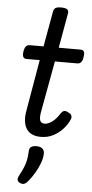

<svg xmlns="http://www.w3.org/2000/svg" viewBox="-65 -767 525 1096"><g transform="rotate(5 197.0 -219.0)"><path d="M187 16Q149 16 125 -1Q101 -18 93 -52Q85 -86 95 -135L144 -420H67Q55 -420 49.5 -429.5Q44 -439 47 -460Q50 -481 58.5 -490.5Q67 -500 80 -500H159L195 -701Q198 -718 208 -724Q218 -730 239 -730Q266 -730 275.5 -722Q285 -714 281 -697L246 -500H372Q385 -500 390.5 -491Q396 -482 392 -460Q390 -440 381.5 -430Q373 -420 360 -420H231L177 -125Q171 -91 177.5 -76Q184 -61 203 -61Q223 -61 246 -77.5Q269 -94 292 -131Q300 -141 309 -143Q318 -145 332 -137Q348 -130 351.5 -120Q355 -110 351 -100Q339 -71 315.5 -44.5Q292 -18 260 -1Q228 16 187 16ZM92 288Q80 282 78 272.5Q76 263 83 249Q98 221 107.5 199Q117 177 121.5 154.5Q126 132 127 102Q128 85 139 78Q150 71 169 71Q192 71 203.5 82Q215 93 214 112Q213 137 202.5 165Q192 193 176 220.5Q160 248 140 272Q128 287 117 291Q106 295 92 288Z"/></g></svg>

Font: Playwrite DE VA
Style: Regular
Weight: 400
Designer: Veronika Burian, José Scaglione
Foundry: TypeTogether
Version: Version 1.002